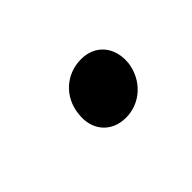

<svg xmlns="http://www.w3.org/2000/svg" viewBox="-36 -406 262 262"><g transform="rotate(-45 95.0 -275.0)"><path d="M103 -225C131 -225 154 -246 158 -275C161 -304 144 -325 116 -325C87 -325 64 -304 61 -275C57 -246 75 -225 103 -225Z"/></g></svg>

Font: Barlow Semi Condensed Light
Style: Italic
Weight: 300
Width: 4
Italic angle: -7°
Designer: Jeremy Tribby
Foundry: Tribby Type
Version: Version 1.422;hotconv 1.0.109;makeotfexe 2.5.65596